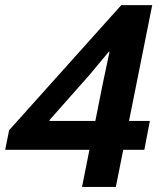

<svg xmlns="http://www.w3.org/2000/svg" viewBox="-20 -740 638 760"><path d="M334 -147H0.5L16.1 -224.6L460 -719.7H582.5L490.7 -261.2H573.2L551.3 -147H467.8L438.5 0H304.7ZM357.4 -261.2 387.7 -413.1 413.6 -535.2H410.6L335 -444.3L176.3 -265.1L175.8 -261.2Z"/></svg>

Font: Reddit Sans Fudge
Style: Bold
Weight: 700
Italic angle: -11.25°
Designer: Stephen Hutchings
Version: Version 1.013